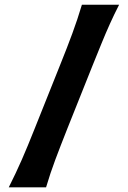

<svg xmlns="http://www.w3.org/2000/svg" viewBox="-20 -804 548 824"><path d="M17.6 0Q48.3 -61 73.5 -118.4Q98.6 -175.8 128.4 -251L237.3 -523.4Q268.6 -601.1 290.5 -660.6Q312.5 -720.2 331.5 -783.7H491.2Q469.7 -741.7 451.7 -701.7Q433.6 -661.6 415.8 -617.9Q397.9 -574.2 376.5 -521L268.6 -251Q238.8 -175.8 217.3 -118.4Q195.8 -61 177.7 0Z"/></svg>

Font: Pinar-FD SemiBold
Style: Regular
Weight: 600
Designer: Amin Abedi
Version: Version 2.000